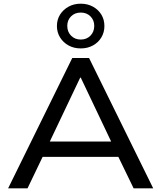

<svg xmlns="http://www.w3.org/2000/svg" viewBox="-20 -1019 872 1039"><path d="M24 0 371 -705H462L809 0H703L606 -200L656 -170H175L225 -200L129 0ZM414 -599 239 -231 210 -253H621L592 -231L417 -599ZM417 -757Q380 -757 351 -773Q322 -789 305 -816.5Q288 -844 288 -878Q288 -913 305 -940Q322 -967 351 -983Q380 -999 417 -999Q454 -999 483 -983Q512 -967 528.5 -940Q545 -913 545 -878Q545 -844 528.5 -816.5Q512 -789 483 -773Q454 -757 417 -757ZM417 -805Q449 -805 469.5 -826Q490 -847 490 -879Q490 -910 469.5 -930.5Q449 -951 417 -951Q385 -951 364.5 -930.5Q344 -910 344 -879Q344 -847 364.5 -826Q385 -805 417 -805Z"/></svg>

Font: Nunito Sans 10pt SemiExpanded Medium
Style: Regular
Weight: 500
Width: 6
Designer: Vernon Adams
Foundry: Vernon Adams
Version: Version 3.101;gftools[0.9.27]